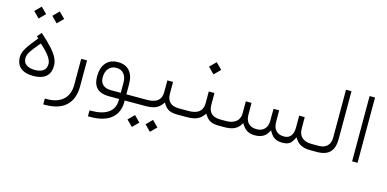

<svg xmlns="http://www.w3.org/2000/svg" viewBox="-79 -1086 3557 1765"><g transform="rotate(15 1700.0 -203.5)"><path d="M255.4 -579.6 311.5 -636.2 368.2 -579.6 311.5 -522.9ZM83.5 -579.6 140.1 -636.2 196.3 -579.6 140.1 -522.9ZM117.2 -141.1Q117.2 -97.7 147.5 -77.4Q177.7 -57.1 228.5 -57.1Q279.3 -57.1 307.9 -78.1Q336.4 -99.1 336.4 -143.1Q336.4 -202.1 230.5 -296.4L219.2 -306.6L209.5 -294.9Q158.2 -234.9 137.7 -201.9Q117.2 -168.9 117.2 -141.1ZM228 0Q149.9 0 107.4 -34.9Q64.9 -69.8 64.9 -140.6Q64.9 -164.1 75.7 -189.9Q86.4 -215.8 109.9 -249.5Q133.3 -283.2 175.8 -334.5L184.6 -344.7L174.8 -354.5L167.5 -361.3L202.1 -402.8Q274.4 -338.9 314.2 -294.2Q354 -249.5 371.6 -213.4Q389.2 -177.2 389.2 -140.1Q389.2 -69.3 347.4 -34.7Q305.7 0 228 0Z M405.3 172.9Q504.9 172.9 559.6 122.8Q614.3 72.8 614.3 -20V-266.1L669.9 -266.6V-20Q669.9 99.6 603.3 163.6Q536.6 227.5 406.2 228.5L385.7 229V172.9Z M1099.6 14.6Q1099.6 115.2 1032 171.6Q964.4 228 832 228H810.5V171.4H829.1Q931.2 171.4 988.3 131.3Q1045.4 91.3 1045.9 15.6V14.6V0H1031.2H952.1Q898.4 0 864.3 -16.4Q830.1 -32.7 813.5 -65.9Q796.9 -99.1 796.9 -150.9Q796.9 -231 836.4 -277.8Q876 -324.7 951.7 -324.7Q1022.5 -324.7 1061 -280.5Q1099.6 -236.3 1099.6 -155.3V-73.2V-58.6H1114.3H1178.2Q1180.7 -49.8 1180.7 -32.7V-27.3Q1180.7 -8.8 1178.2 0H1114.3H1099.6ZM849.1 -152.8Q849.1 -107.4 876 -83Q902.8 -58.6 951.7 -58.6H1031.7H1046.4V-73.2V-155.8Q1046.4 -209.5 1020.3 -239.7Q994.1 -270 949.7 -270Q901.4 -270 875.2 -237.8Q849.1 -205.6 849.1 -152.8Z M1341.3 161.6 1397.5 105 1454.1 161.6 1397.5 218.3ZM1169.4 161.6 1226.1 105 1282.2 161.6 1226.1 218.3ZM1610.4 0H1601.1Q1550.8 0 1521.7 -14.2Q1492.7 -28.3 1472.7 -59.6L1461.4 -77.6L1448.7 -60.5Q1425.3 -29.3 1389.9 -14.6Q1354.5 0 1295.9 0H1178.7Q1166 0 1166 -27.3V-32.7Q1166 -58.6 1178.2 -58.6H1298.3Q1430.7 -58.6 1430.7 -168.5V-279.8H1484.9V-168.5Q1484.9 -58.6 1600.6 -58.6H1610.8Q1623 -58.6 1623 -32.7V-27.3Q1623 -16.1 1619.9 -8.1Q1616.7 0 1610.4 0Z M2004.4 0H1995.1Q1945.8 0 1916.5 -14.2Q1887.2 -28.3 1866.7 -60.1L1855.5 -77.1L1842.8 -60.5Q1818.8 -29.3 1783.4 -14.6Q1748 0 1689.9 0H1606.9Q1594.2 0 1594.2 -27.3V-32.7Q1594.2 -58.6 1606.4 -58.6H1692.4Q1824.7 -58.6 1824.7 -168.5V-279.8H1878.9V-168.5Q1878.9 -58.6 1994.6 -58.6H2004.9Q2017.1 -58.6 2017.1 -32.7V-27.3Q2017.1 -16.1 2013.9 -8.1Q2010.7 0 2004.4 0ZM1767.6 -501 1825.7 -559.1 1883.8 -501 1825.7 -442.9Z M2875 0H2865.7Q2814.5 0 2780.8 -15.4Q2747.1 -30.8 2726.6 -61.5L2712.9 -81.5L2701.7 -60.1Q2689.5 -37.6 2676.8 -24.9Q2664.1 -12.2 2645.8 -6.1Q2627.4 0 2601.1 0Q2557.1 0 2529.5 -14.9Q2502 -29.8 2482.9 -62L2469.7 -83L2457.5 -61.5Q2422.9 0 2335.9 0Q2296.4 0 2268.1 -14.9Q2239.7 -29.8 2218.8 -62L2206.5 -81.1L2194.3 -62.5Q2173.3 -30.8 2138.4 -15.4Q2103.5 0 2046.4 0H2001Q1988.3 0 1988.3 -27.3V-32.7Q1988.3 -58.6 2000.5 -58.6H2046.9Q2107.9 -58.6 2142.6 -86.7Q2177.2 -114.7 2177.2 -168V-280.3H2231.4L2231.9 -167Q2232.4 -115.2 2259.8 -86.9Q2287.1 -58.6 2337.9 -58.6Q2386.2 -58.6 2413.3 -87.2Q2440.4 -115.7 2440.4 -167.5L2440.9 -280.3H2494.6L2495.1 -168.5Q2495.6 -115.7 2522.5 -87.4Q2549.3 -59.1 2599.6 -59.1Q2642.1 -59.1 2663.6 -87.9Q2685.1 -116.7 2685.1 -167.5V-280.3H2737.8L2738.3 -168.9Q2738.8 -115.2 2771 -86.9Q2803.2 -58.6 2861.8 -58.6H2875Q2881.8 -58.6 2884.8 -51.3Q2887.7 -43.9 2887.7 -32.7V-27.3Q2887.7 0 2875 0Z M2870.1 -58.6H2929.7Q2981.9 -58.6 3010.5 -86.7Q3039.1 -114.7 3039.1 -166.5V-622.1H3091.3V-167Q3091.3 -82 3051.5 -41Q3011.7 0 2929.2 0H2870.6Q2857.9 0 2857.9 -27.3V-32.7Q2857.9 -58.6 2870.1 -58.6Z M3263.7 -622.1H3315.4V-0.5H3263.7Z"/></g></svg>

Font: Shabnam Thin WOL
Style: Thin-WOL
Weight: 100
Foundry: DejaVu fonts team - Redesigned by Saber Rastikerdar - Based on Vazir font
Version: Version 5.0.0